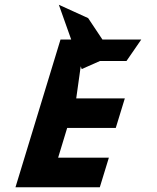

<svg xmlns="http://www.w3.org/2000/svg" viewBox="-20 -965 657 806"><path d="M350 -889 227 -945 323 -675 454 -733ZM573 -799H234L45 -179H399L437 -303H224L262 -428H466L504 -552H300L322 -709H511Z"/></svg>

Font: Drag You Down
Style: Regular
Weight: 400
Designer: Robert Jablonski
Foundry: Cannot Into Space Fonts
Version: Version 0.97